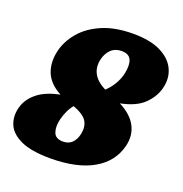

<svg xmlns="http://www.w3.org/2000/svg" viewBox="-129 -825 907 950"><g transform="rotate(20 324.5 -350.0)"><path d="M236.5 10Q137 10 82.2 -15.2Q27.5 -40.5 10 -81.2Q-7.5 -122 4.5 -169.5Q16.5 -218 59 -253.2Q101.5 -288.5 177.5 -303.5Q114.5 -337 94.5 -388.8Q74.5 -440.5 90.5 -504.5Q104 -558 144 -605Q184 -652 251.5 -681Q319 -710 414.5 -710Q502.5 -710 558 -682.8Q613.5 -655.5 635.2 -609.5Q657 -563.5 643 -508Q631 -460 590.8 -420Q550.5 -380 468 -363.5Q533.5 -330 558.2 -282Q583 -234 568.5 -176Q546.5 -87 461.5 -38.5Q376.5 10 236.5 10ZM304.5 -537.5Q294 -495.5 310.8 -461.8Q327.5 -428 376.5 -402.5Q399.5 -423 417 -452.5Q434.5 -482 441 -514Q450 -559 438.5 -584.5Q427 -610 388.5 -610Q355 -610 333.8 -589.8Q312.5 -569.5 304.5 -537.5ZM217.5 -188.5Q207.5 -148.5 217.5 -119Q227.5 -89.5 267.5 -89.5Q297 -89.5 315 -107.2Q333 -125 339.5 -155.5Q348 -194 332 -222.2Q316 -250.5 258 -272.5Q243.5 -255.5 233.2 -233Q223 -210.5 217.5 -188.5Z"/></g></svg>

Font: Fraunces 144pt SuperSoft Black
Style: Italic
Weight: 900
Italic angle: -16°
Version: Version 1.000;[b76b70a41]